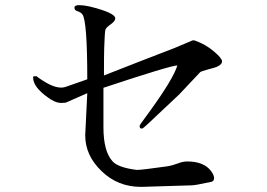

<svg xmlns="http://www.w3.org/2000/svg" viewBox="-20 -747 1040 748"><path d="M145 -434Q126 -446 123 -450Q122 -450 113 -450Q109 -450 109 -445Q109 -408 167 -367Q195 -346 219 -346H220L235 -347H236L320 -384L312 -220Q312 -141 376 -80Q439 -19 529 -19H532L727 -25Q740 -25 801 -38Q814 -40 814 -53Q814 -65 802 -81Q774 -118 709 -118Q692 -118 672 -110Q651 -102 631 -99Q533 -85 513 -85Q440 -94 418 -119Q383 -158 383 -251V-405Q645 -492 671 -492Q655 -440 566 -317L529 -266Q524 -259 524 -256Q524 -246 533 -246Q537 -246 559 -267L678 -379Q725 -429 760 -466Q763 -469 792 -477Q816 -483 823 -486Q845 -495 845 -508Q845 -520 813 -547Q781 -574 742 -588Q738 -590 731 -590L660 -560Q522 -507 385 -453Q385 -538 386 -561L388 -606Q389 -627 391 -632Q394 -640 411 -652Q429 -665 429 -675Q430 -697 328 -722Q305 -727 288 -727Q270 -727 270 -717Q270 -706 283 -703Q295 -699 301 -691Q320 -666 320 -438L237 -409Q203 -396 145 -434Z"/></svg>

Font: Sawarabi Mincho
Style: Regular
Weight: 400
Version: Version 1.082; ttfautohint (v1.8.4.7-5d5b)